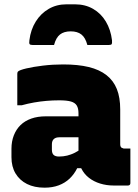

<svg xmlns="http://www.w3.org/2000/svg" viewBox="-20 -858 640 888"><path d="M536 -352Q536 -332 536 -312Q536 -292 536 -271.5Q536 -251 536 -230.5Q536 -210 536 -190Q536 -184 538.5 -179Q541 -174 547 -173Q548 -172 550 -171.5Q552 -171 555 -171Q556 -171 557 -171Q558 -171 560 -171H583Q583 -131 583 -91Q583 -51 583 -11Q583 -6 580 -3Q577 0 572 0Q567 0 544.5 0Q522 0 505 0Q473 0 443.5 -9Q414 -18 391.5 -35.5Q369 -53 356 -79Q343 -105 343 -140Q343 -173 343 -206Q343 -239 343 -272Q343 -283 343 -293Q343 -303 343 -313.5Q343 -324 343 -334Q343 -357 335 -370Q327 -383 308 -388.5Q289 -394 254 -394Q224 -394 195 -391.5Q166 -389 137.5 -384Q109 -379 80 -371H60Q60 -408 60 -444.5Q60 -481 60 -517Q60 -521 61 -523.5Q62 -526 63 -527Q70 -534 101.5 -541.5Q133 -549 178.5 -554.5Q224 -560 272 -560Q341 -560 390.5 -548Q440 -536 472.5 -510.5Q505 -485 520.5 -446Q536 -407 536 -352ZM220 -166Q220 -149 228 -141.5Q236 -134 253 -134Q273 -134 291 -138.5Q309 -143 326 -151.5Q343 -160 360 -173L369 -80H337Q323 -52 302 -32Q281 -12 252 -1Q223 10 186 10Q139 10 105 -7Q71 -24 52 -55.5Q33 -87 33 -131V-170Q33 -204 44 -232Q55 -260 75 -279.5Q95 -299 124.5 -309.5Q154 -320 192 -320Q230 -320 264.5 -320Q299 -320 328.5 -320Q358 -320 380 -320Q388 -320 392 -310Q396 -300 397.5 -279Q399 -258 399 -223Q375 -223 351 -223Q327 -223 302.5 -223Q278 -223 254 -223Q246 -223 239.5 -221Q233 -219 228 -214Q224 -210 222 -204Q220 -198 220 -190ZM307 -713Q276 -713 257.5 -698.5Q239 -684 230 -650Q205 -650 180 -650Q155 -650 130 -650Q120 -650 117 -654Q114 -658 116 -672Q122 -721 145.5 -758.5Q169 -796 205.5 -817Q242 -838 287 -838H327Q374 -838 410.5 -817Q447 -796 469.5 -758.5Q492 -721 498 -672Q499 -658 496.5 -654Q494 -650 484 -650Q459 -650 434 -650Q409 -650 384 -650Q375 -684 356.5 -698.5Q338 -713 307 -713Z"/></svg>

Font: Recursive Monospace Black
Style: Regular
Weight: 900
Version: Version 1.047